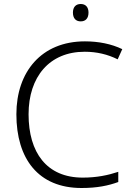

<svg xmlns="http://www.w3.org/2000/svg" viewBox="-20 -931 663 961"><path d="M384 -911C359 -911 345 -895 345 -868C345 -840 359 -824 384 -824C409 -824 423 -840 423 -868C423 -895 409 -911 384 -911ZM404 -672C464 -672 519 -659 569 -634L592 -685C538 -711 474 -724 405 -724C187 -724 62 -571 62 -359C62 -136 172 10 388 10C467 10 523 -2 572 -20V-71C521 -54 464 -42 394 -42C214 -42 123 -167 123 -359C123 -546 227 -672 404 -672Z"/></svg>

Font: Noto Sans Devanagari UI Light
Style: Regular
Weight: 300
Designer: Jelle Bosma - Monotype Design Team
Foundry: Monotype Imaging Inc.
Version: Version 2.004